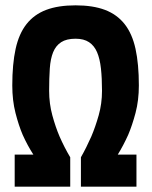

<svg xmlns="http://www.w3.org/2000/svg" viewBox="-20 -690 570 719"><path d="M105 -111Q83 -145 65 -185Q50 -220 38 -267Q26 -314 26 -370Q26 -450 38.5 -507Q51 -564 79.5 -600Q108 -636 153 -653Q198 -670 263 -670Q328 -670 373 -653Q418 -636 446.5 -600Q475 -564 487.5 -507Q500 -450 500 -370Q500 -314 487.5 -267Q475 -220 460 -185Q442 -145 421 -111H491V9H283V-101Q304 -138 322 -179Q337 -214 349.5 -258Q362 -302 362 -350Q362 -397 358 -433.5Q354 -470 343.5 -494.5Q333 -519 313.5 -532Q294 -545 263 -545Q229 -545 209 -532Q189 -519 179 -494.5Q169 -470 166.5 -433.5Q164 -397 164 -350Q164 -302 176 -258Q188 -214 203 -179Q221 -138 243 -101V9H35V-111Z"/></svg>

Font: Panefresco 999wt
Style: Regular
Weight: 900
Version: Version 1.001